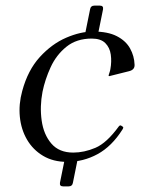

<svg xmlns="http://www.w3.org/2000/svg" viewBox="-20 -671 540 682"><path d="M210 -106Q212 -119 225 -119H245Q258 -119 256 -106L239 -22Q237 -9 224 -9H204Q191 -9 193 -22ZM300 -638Q302 -651 315 -651H335Q348 -651 346 -638L329 -554Q327 -541 314 -541H294Q281 -541 283 -554ZM218 -96Q169 -96 133 -117.5Q97 -139 76 -175Q55 -211 50.5 -256Q46 -301 59 -348Q79 -422 121.5 -468.5Q164 -515 215 -537Q266 -559 311 -559Q363 -559 395 -542.5Q427 -526 442 -499Q457 -472 458 -441Q459 -423 438 -418L370 -401Q368 -400 366.5 -401Q365 -402 366 -403Q366 -405 368.5 -412Q371 -419 372 -425Q377 -452 373.5 -477Q370 -502 354 -518Q338 -534 306 -534Q252 -534 216 -505Q180 -476 160 -432.5Q140 -389 131 -345Q121 -293 128 -243Q135 -193 162.5 -161Q190 -129 240 -129Q279 -129 319 -146Q359 -163 402 -222Q406 -227 410 -225L416 -221Q420 -219 415 -211Q377 -151 326.5 -123.5Q276 -96 218 -96Z"/></svg>

Font: Young Serif Light
Style: Italic
Weight: 300
Italic angle: -10.979°
Designer: Bastien Sozeau
Foundry: NBR — Bastien Sozeau
Version: Version 5.001